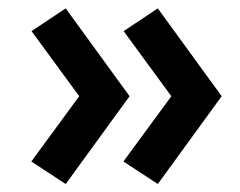

<svg xmlns="http://www.w3.org/2000/svg" viewBox="-20 -492 586 469"><path d="M365.5 -42.5 281.5 -97.5 398.5 -257 282 -416 365.5 -471.5 521.5 -257ZM140.5 -42.5 56.5 -97.5 173.5 -257 57 -416 140.5 -471.5 296.5 -257Z"/></svg>

Font: Geologica Thin Roman Medium
Style: Regular
Weight: 500
Version: Version 1.010;gftools[0.9.28]